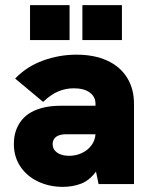

<svg xmlns="http://www.w3.org/2000/svg" viewBox="-20 -717 590 748"><path d="M354 -48.5Q328 -13.5 295.2 -1.2Q262.5 11 225 11Q172 11 128.2 -9.8Q84.5 -30.5 59.2 -68.5Q34 -106.5 34 -156Q34 -198 52 -230.2Q70 -262.5 102 -280Q147.5 -305 216 -305H352V-313Q352 -340 329.8 -356.5Q307.5 -373 267 -373Q236.5 -373 207.8 -361.2Q179 -349.5 148 -320L39 -411Q83.5 -457.5 146.8 -480.8Q210 -504 278 -504Q347.5 -504 398 -480.8Q448.5 -457.5 475.2 -414.2Q502 -371 502 -313V0H364ZM249 -110Q276 -110 299 -120.8Q322 -131.5 336.2 -150.8Q350.5 -170 352 -194H238Q213.5 -194 200 -185Q185 -174.5 185 -156Q185 -135 202.5 -122.5Q220 -110 249 -110ZM301 -697H455V-561H301ZM97 -697H251V-561H97Z"/></svg>

Font: HK Grotesk Black
Style: Regular
Weight: 900
Designer: Alfredo Marco Pradil
Foundry: Hanken Design Co.
Version: Version 3.001